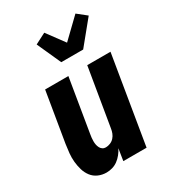

<svg xmlns="http://www.w3.org/2000/svg" viewBox="-191 -880 882 987"><g transform="rotate(-30 250.0 -386.0)"><path d="M147 8Q121 8 98.5 -2Q76 -12 61.5 -31Q47 -50 40 -73.5Q33 -97 30.5 -122Q28 -147 30.5 -173Q33 -199 37 -225L86 -520H224L172 -206Q170 -195 169 -185Q168 -175 168 -164.5Q168 -154 170 -144Q172 -134 176.5 -125.5Q181 -117 189 -111.5Q197 -106 208 -106Q221 -106 234.5 -111.5Q248 -117 257.5 -127.5Q267 -138 272 -151Q277 -164 279 -178L336 -520H474L388 0H250L261 -70Q253 -54 241 -39Q229 -24 214 -13Q199 -2 181.5 3Q164 8 147 8ZM228 -600 164 -742 228 -775 304 -672 416 -780 470 -737 358 -600Z"/></g></svg>

Font: Iosevka Term Curly Hv Obl
Style: Regular
Weight: 900
Italic angle: -9°
Designer: Belleve Invis
Foundry: Belleve Invis
Version: Version 32.3.0